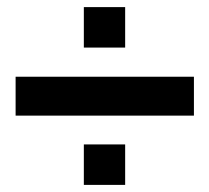

<svg xmlns="http://www.w3.org/2000/svg" viewBox="-20 -603 589 540"><path d="M215.8 -469.2V-583H332V-469.2ZM23.9 -277.8V-387.2H525.4V-277.8ZM215.8 -83V-196.8H332V-83Z"/></svg>

Font: TypoPRO Liberation Sans
Style: Bold
Weight: 700
Designer: Steve Matteson
Foundry: Ascender Corporation
Version: Version 2.00.1